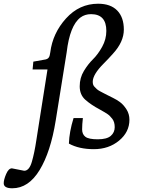

<svg xmlns="http://www.w3.org/2000/svg" viewBox="-146 -792 755 1031"><path d="M-82 112 -16 125Q11 125 25 77Q39 29 49 -38Q59 -105 62 -121L109 -419H29L33 -461L100 -473Q117 -477 121 -495L124 -511Q137 -614 208.5 -693Q280 -772 381 -772Q448 -772 483.5 -735.5Q519 -699 519 -633Q519 -567 460 -503Q436 -476 411 -451Q352 -392 352 -353Q352 -336 360.5 -327Q369 -318 374.5 -313Q380 -308 391 -302Q402 -296 409 -292.5Q416 -289 429.5 -282Q443 -275 461.5 -266Q480 -257 498.5 -243.5Q517 -230 533 -205Q549 -180 549 -149Q549 -83 493.5 -37Q438 9 358 9Q278 9 224 -21Q226 -84 249 -158H299Q295 -123 295 -97Q295 -71 312.5 -57.5Q330 -44 379 -44Q428 -44 449 -62.5Q470 -81 470 -109Q470 -137 457 -154Q444 -171 430.5 -180Q417 -189 390 -204Q343 -229 312.5 -256Q282 -283 282 -328.5Q282 -374 304.5 -411Q327 -448 353.5 -474Q380 -500 402.5 -540.5Q425 -581 425 -626Q425 -716 343 -716Q310 -716 286 -698Q229 -655 212 -511L153 -144Q126 24 66.5 121.5Q7 219 -80 219Q-126 219 -126 192Q-126 173 -113 142.5Q-100 112 -82 112Z"/></svg>

Font: Poly
Style: Italic
Weight: 400
Italic angle: -10°
Designer: Nicolas Silva
Foundry: Jose Nicolas Silva Schwarzenberg
Version: Version 1.003